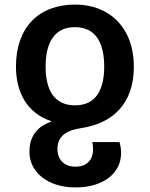

<svg xmlns="http://www.w3.org/2000/svg" viewBox="-20 -572 657 842"><path d="M310 -552C149 -552 50 -451 50 -280C50 -168 98 -76 204 -41V-38C135 -15 109 35 109 94C109 181 187 250 311 250C432 250 511 189 511 99C511 84 509 68 504 51H385C387 62 388 73 388 83C388 129 361 159 311 159C260 159 232 127 232 82C232 32 261 1 335 -10C475 -31 567 -117 567 -280C567 -451 459 -552 310 -552ZM308 -453C399 -453 437 -385 437 -280C437 -176 399 -110 309 -110C219 -110 180 -176 180 -280C180 -385 219 -453 308 -453Z"/></svg>

Font: Noto Sans Georgian SemiBold
Style: Regular
Weight: 600
Designer: Monotype Design Team, Akaki Razmadze
Foundry: Google LLC
Version: Version 2.005